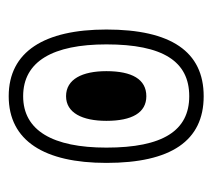

<svg xmlns="http://www.w3.org/2000/svg" viewBox="-44 -454 499 452"><g transform="rotate(90 206.0 -227.5)"><path d="M206 2C311 2 363 -82 363 -228C363 -380 311 -457 206 -457C101 -457 49 -380 49 -228C49 -82 101 2 206 2ZM206 -32C124 -32 84 -102 84 -228C84 -361 124 -423 206 -423C287 -423 327 -361 327 -228C327 -102 287 -32 206 -32ZM206 -133C245 -133 264 -171 264 -228C264 -288 245 -322 206 -322C166 -322 147 -288 147 -228C147 -171 166 -133 206 -133Z"/></g></svg>

Font: Noto Sans Thai UI ExtCond ExtLt
Style: Regular
Weight: 200
Width: 2
Designer: Monotype Design Team
Foundry: Monotype Imaging Inc.
Version: Version 2.000